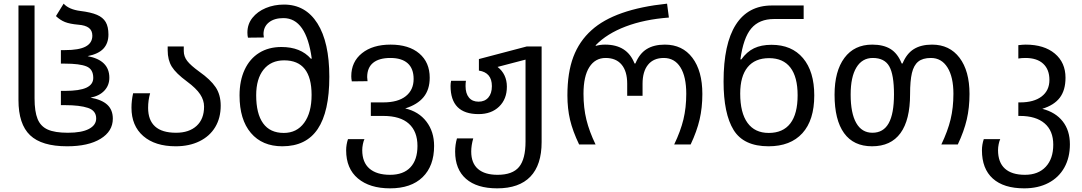

<svg xmlns="http://www.w3.org/2000/svg" viewBox="-20 -790 5919 1050"><path d="M81 -243V-760H169V-252Q169 -180 185.5 -139.5Q202 -99 241 -81.5Q280 -64 351 -64Q427 -64 466.5 -85Q506 -106 506 -142Q506 -185 461 -200Q416 -215 336 -215H313V-293H336Q415 -293 452.5 -310.5Q490 -328 490 -364Q490 -412 452.5 -427Q415 -442 336 -442H313V-516H336Q412 -516 448.5 -535.5Q485 -555 485 -595Q485 -623 466 -637.5Q447 -652 408 -655Q362 -659 335.5 -669.5Q309 -680 286 -702L328 -770Q357 -738 420 -730Q477 -723 510 -709Q543 -695 558 -669.5Q573 -644 573 -601Q573 -554 546 -524.5Q519 -495 459 -483Q578 -461 578 -365Q578 -323 550.5 -294Q523 -265 475 -256Q537 -245 567 -217Q597 -189 597 -141Q597 -72 530 -31Q463 10 347 10Q208 10 144.5 -50.5Q81 -111 81 -243Z M699 -201Q699 -240 708 -280H801Q790 -242 790 -200Q790 -133 828 -98.5Q866 -64 943 -64Q1014 -64 1055 -101.5Q1096 -139 1096 -207Q1096 -242 1074.5 -274.5Q1053 -307 1003 -344Q942 -389 919.5 -425.5Q897 -462 897 -515V-536H985V-511Q985 -481 1004 -456.5Q1023 -432 1070 -398Q1131 -355 1159 -313.5Q1187 -272 1187 -212Q1187 -145 1157 -95Q1127 -45 1071 -17.5Q1015 10 941 10Q828 10 763.5 -46Q699 -102 699 -201Z M1290 -268Q1290 -349 1318 -409Q1346 -469 1397.5 -501Q1449 -533 1519 -533Q1624 -533 1680 -469H1685Q1655 -691 1530 -691Q1480 -691 1450.5 -667.5Q1421 -644 1421 -603Q1421 -597 1423 -585L1336 -584Q1333 -596 1333 -612Q1333 -658 1360.5 -692.5Q1388 -727 1433.5 -746Q1479 -765 1533 -765Q1651 -765 1716 -662Q1781 -559 1781 -370Q1781 -179 1717.5 -84.5Q1654 10 1524 10Q1414 10 1352 -63Q1290 -136 1290 -268ZM1684 -271Q1684 -460 1534 -460Q1462 -460 1421.5 -409.5Q1381 -359 1381 -269Q1381 -168 1419 -115.5Q1457 -63 1532 -63Q1603 -63 1643.5 -118.5Q1684 -174 1684 -271Z M1873 32Q1873 1 1883 -29H1973Q1968 -19 1964.5 -1.5Q1961 16 1961 31Q1961 98 2000.5 132Q2040 166 2113 166Q2186 166 2224.5 125Q2263 84 2263 8Q2263 -71 2216 -113.5Q2169 -156 2076 -156H2008V-230H2076Q2156 -230 2199 -264Q2242 -298 2242 -358Q2242 -415 2209.5 -444Q2177 -473 2115 -473Q2053 -473 2020.5 -446.5Q1988 -420 1988 -368Q1988 -360 1990 -346L1904 -345Q1901 -360 1901 -373Q1901 -452 1959.5 -499Q2018 -546 2116 -546Q2216 -546 2273 -497.5Q2330 -449 2330 -365Q2330 -300 2296.5 -259Q2263 -218 2196 -197Q2270 -180 2312 -125Q2354 -70 2354 8Q2354 118 2291 179Q2228 240 2113 240Q2002 240 1937.5 186Q1873 132 1873 32Z M2469 39Q2469 1 2479 -33H2568Q2557 5 2557 39Q2557 102 2594 134Q2631 166 2701 166Q2783 166 2818.5 123Q2854 80 2854 -16V-464L2701 -424Q2726 -405 2739 -377.5Q2752 -350 2752 -316Q2752 -248 2709.5 -207Q2667 -166 2597 -166Q2444 -166 2444 -320Q2444 -335 2447 -348H2528Q2526 -336 2526 -319Q2526 -279 2544.5 -256.5Q2563 -234 2597 -234Q2631 -234 2650.5 -256.5Q2670 -279 2670 -319Q2670 -393 2599 -404V-467L2861 -536H2942V-13Q2942 112 2880.5 176Q2819 240 2699 240Q2588 240 2528.5 188Q2469 136 2469 39Z M3083 -268Q3083 -393 3115.5 -479Q3148 -565 3215 -625Q3342 -740 3628 -770L3638 -694Q3504 -684 3401.5 -645Q3299 -606 3238 -543V-539Q3262 -546 3289 -546Q3410 -546 3450 -443H3455Q3477 -497 3516.5 -521.5Q3556 -546 3616 -546Q3712 -546 3766.5 -474Q3821 -402 3821 -276Q3821 -201 3806 -136.5Q3791 -72 3757 0H3667Q3702 -73 3717.5 -137Q3733 -201 3733 -277Q3733 -371 3701 -422Q3669 -473 3610 -473Q3554 -473 3524 -436Q3494 -399 3494 -332V-266H3410V-332Q3410 -400 3379.5 -436.5Q3349 -473 3292 -473Q3235 -473 3203 -423Q3171 -373 3171 -277Q3171 -200 3187 -135Q3203 -70 3237 0H3147Q3112 -73 3097.5 -134.5Q3083 -196 3083 -268Z M3937 -344Q3937 -550 4004 -655Q4071 -760 4201 -760H4375V-686H4213Q4132 -686 4088.5 -634.5Q4045 -583 4029 -465H4034Q4064 -507 4103.5 -526Q4143 -545 4199 -545Q4310 -545 4371.5 -472Q4433 -399 4433 -268Q4433 -133 4368 -61.5Q4303 10 4183 10Q4047 10 3992 -79Q3937 -168 3937 -344ZM4342 -269Q4342 -369 4302.5 -420.5Q4263 -472 4186 -472Q4109 -472 4068.5 -422.5Q4028 -373 4028 -278Q4028 -173 4068 -118Q4108 -63 4184 -63Q4262 -63 4302 -115Q4342 -167 4342 -269Z M4544 -272Q4544 -401 4598 -473.5Q4652 -546 4750 -546Q4811 -546 4850 -522Q4889 -498 4911 -443H4916Q4938 -497 4977.5 -521.5Q5017 -546 5077 -546Q5173 -546 5227.5 -474Q5282 -402 5282 -276Q5282 -201 5267 -136.5Q5252 -72 5218 0H5128Q5163 -73 5178.5 -137Q5194 -201 5194 -277Q5194 -369 5161.5 -421Q5129 -473 5071 -473Q5026 -473 5001.5 -453Q4977 -433 4967 -390.5Q4957 -348 4957 -275Q4957 -134 4904.5 -62Q4852 10 4749 10Q4648 10 4596 -62Q4544 -134 4544 -272ZM4869 -274Q4869 -382 4843 -427.5Q4817 -473 4753 -473Q4695 -473 4663.5 -421Q4632 -369 4632 -273Q4632 -171 4662.5 -117.5Q4693 -64 4751 -64Q4811 -64 4840 -116Q4869 -168 4869 -274Z M5350 32Q5350 1 5360 -29H5450Q5445 -19 5441.5 -1.5Q5438 16 5438 31Q5438 98 5475.5 132Q5513 166 5585 166Q5658 166 5699 122Q5740 78 5740 1Q5740 -75 5692.5 -115.5Q5645 -156 5558 -156H5549V-230H5559Q5634 -230 5676.5 -262.5Q5719 -295 5719 -353Q5719 -410 5685 -441.5Q5651 -473 5588 -473Q5567 -473 5549 -470V-543Q5575 -546 5589 -546Q5690 -546 5748.5 -497Q5807 -448 5807 -365Q5807 -297 5776 -256Q5745 -215 5680 -195Q5753 -176 5792 -126Q5831 -76 5831 -1Q5831 72 5800.5 126.5Q5770 181 5713.5 210.5Q5657 240 5581 240Q5469 240 5409.5 186.5Q5350 133 5350 32Z"/></svg>

Font: Noto Sans Georgian
Style: Regular
Weight: 400
Designer: Monotype Design team
Foundry: Monotype Imaging Inc.
Version: Version 1.000